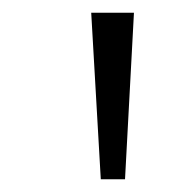

<svg xmlns="http://www.w3.org/2000/svg" viewBox="-20 -748 298 301"><path d="M138 -467H176L190 -728H123Z"/></svg>

Font: Wafeq Light
Style: Regular
Weight: 300
Designer: Rasmus Andersson & Azza Alameddine
Foundry: Google & TypeTogether
Version: Version 3.000;January 28, 2025;FontCreator 15.0.0.3014 64-bi